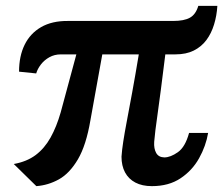

<svg xmlns="http://www.w3.org/2000/svg" viewBox="-20 -626 762 655"><path d="M104 9 27 -66.5Q71.5 -74.5 101.8 -97.2Q132 -120 152.5 -156.8Q173 -193.5 187 -242.5L240.5 -440.5H187.5Q166 -440.5 148.5 -430.8Q131 -421 119.5 -406Q108 -391 103.5 -375.5L45 -381.5Q45 -434.5 64 -473.2Q83 -512 120.2 -533.5Q157.5 -555 212 -554.5H570.5Q608.5 -554.5 628.2 -565.8Q648 -577 656.5 -606H721.5Q719.5 -572.5 710.2 -542.2Q701 -512 684 -489.2Q667 -466.5 641 -453.5Q615 -440.5 578.5 -440.5H544Q535 -367 528.5 -317.8Q522 -268.5 517.5 -236.2Q513 -204 510.2 -182.2Q507.5 -160.5 506 -142Q504.5 -119 512.8 -104.2Q521 -89.5 540.5 -89Q561.5 -89 586.8 -106.8Q612 -124.5 625 -172.5H690Q682.5 -128 659.2 -86.2Q636 -44.5 596 -17.8Q556 9 498 9Q465 9 441.8 -3.2Q418.5 -15.5 406.5 -38Q394.5 -60.5 394.5 -91.5Q396 -114 400.5 -143.2Q405 -172.5 412.8 -213.5Q420.5 -254.5 430.8 -310Q441 -365.5 453.5 -440.5H329L288.5 -216Q274 -130.5 245.8 -82.5Q217.5 -34.5 181 -14.2Q144.5 6 104 9Z"/></svg>

Font: Merriweather SemiBold
Style: Italic
Weight: 600
Italic angle: -7.8°
Version: Version 2.101